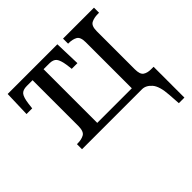

<svg xmlns="http://www.w3.org/2000/svg" viewBox="-180 -724 1123 1123"><g transform="rotate(-45 381.0 -163.0)"><path d="M689 136Q684 60 657.5 30Q631 0 599 0H103V-42H109Q141 -42 162.5 -54Q184 -66 184 -111V-490H136Q103 -490 89.5 -473Q76 -456 70 -409L66 -375H19L24 -536H435L440 -375H393L389 -409Q382 -456 368.5 -473Q355 -490 322 -490H275V-46H561V-427Q561 -471 539.5 -482.5Q518 -494 487 -494H482V-536H738V-494H727Q696 -494 674 -482.5Q652 -471 652 -427V-112Q652 -70 670.5 -57.5Q689 -45 719 -45H740V210H694Z"/></g></svg>

Font: Noto Serif SemiCondensed
Style: Regular
Weight: 400
Width: 4
Designer: Monotype Design Team
Foundry: Monotype Imaging Inc.
Version: Version 2.013